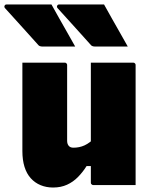

<svg xmlns="http://www.w3.org/2000/svg" viewBox="-53 -827 673 858"><path d="M236 -547Q240 -547 242 -545.5Q244 -544 245.5 -542Q247 -540 247 -536Q247 -494 247 -450.5Q247 -407 247 -364.5Q247 -322 247 -280Q247 -238 247 -198Q247 -184 254 -175.5Q261 -167 275 -167Q288 -167 300.5 -169.5Q313 -172 325 -177.5Q337 -183 349.5 -192.5Q362 -202 375 -215V-85H334Q317 -58 295.5 -36Q274 -14 246.5 -1.5Q219 11 184 11Q154 11 128.5 0.5Q103 -10 84.5 -30.5Q66 -51 56.5 -81.5Q47 -112 47 -152Q47 -188 47 -227Q47 -266 47 -306Q47 -346 47 -387Q47 -427 47 -467.5Q47 -508 47 -547Q94 -547 141.5 -547Q189 -547 236 -547ZM542 -547Q546 -547 548 -545.5Q550 -544 551.5 -542Q553 -540 553 -536Q553 -463 553 -390.5Q553 -318 553 -244.5Q553 -171 553 -98Q553 -80 553 -63Q553 -46 553 -30Q553 -14 553 0Q526 0 490.5 0Q455 0 421.5 0Q388 0 364 0Q361 0 358.5 -1.5Q356 -3 354.5 -5Q353 -7 353 -11Q353 -100 353 -189.5Q353 -279 353 -368.5Q353 -458 353 -547Q379 -547 413.5 -547Q448 -547 482.5 -547Q517 -547 542 -547ZM177 -807Q195 -775 212.5 -743.5Q230 -712 248 -681Q266 -650 283 -619Q250 -619 211.5 -619Q173 -619 137 -619Q130 -619 125 -621Q120 -623 118 -626Q89 -659 64.5 -685.5Q40 -712 17.5 -737.5Q-5 -763 -31 -791Q-35 -796 -32.5 -801.5Q-30 -807 -24 -807Q10 -807 42.5 -807Q75 -807 108.5 -807Q142 -807 177 -807ZM412 -807Q430 -775 447.5 -743.5Q465 -712 483 -681Q501 -650 518 -619Q485 -619 446.5 -619Q408 -619 372 -619Q365 -619 360 -621Q355 -623 353 -626Q324 -659 299.5 -685.5Q275 -712 252.5 -737.5Q230 -763 204 -791Q200 -796 202.5 -801.5Q205 -807 211 -807Q245 -807 277.5 -807Q310 -807 343.5 -807Q377 -807 412 -807Z"/></svg>

Font: Recursive Monospace Black
Style: Regular
Weight: 900
Version: Version 1.047